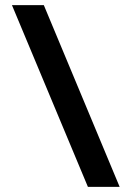

<svg xmlns="http://www.w3.org/2000/svg" viewBox="-20 -727 514 747"><path d="M445.5 0H322L26.5 -707H150.5Z"/></svg>

Font: Newsreader 6pt SemiBold
Style: Regular
Weight: 600
Designer: Hugues Gentile
Foundry: Production Type
Version: Version 1.003; ttfautohint (v1.8.3)